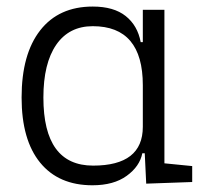

<svg xmlns="http://www.w3.org/2000/svg" viewBox="-20 -547 626 577"><path d="M257.8 9.8Q156.2 9.8 100.6 -58.3Q44.9 -126.5 44.9 -253.9Q44.9 -384.3 100.8 -455.8Q156.7 -527.3 258.8 -527.3Q321.8 -527.3 357.7 -498.8Q393.6 -470.2 402.8 -420.4H409.2V-517.6H474.1V-56.2L557.6 -47.9V0L419.4 4.9L415 -86.4H407.7Q399.9 -46.9 360.8 -18.6Q321.8 9.8 257.8 9.8ZM110.4 -253.9Q110.4 -49.3 259.8 -49.3Q409.2 -49.3 409.2 -166V-291Q409.2 -468.3 258.8 -468.3Q187.5 -468.3 148.9 -412.4Q110.4 -356.4 110.4 -253.9Z"/></svg>

Font: Caskaydia Cove Light
Style: Regular
Weight: 300
Monospace: yes
Designer: Aaron Bell
Foundry: Saja Typeworks
Version: Version 4.300; ttfautohint (v1.8.3)